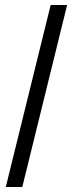

<svg xmlns="http://www.w3.org/2000/svg" viewBox="-20 -750 292 770"><path d="M69.4 0 249.2 -730H183.2L3.2 0Z"/></svg>

Font: Secuela Light
Style: Regular
Weight: 300
Designer: Fernando Haro
Foundry: deFharo
Version: Version 1.708